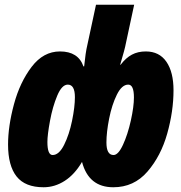

<svg xmlns="http://www.w3.org/2000/svg" viewBox="-20 -780 764 810"><path d="M14 -170Q14 -248 39 -340.5Q64 -433 113.5 -498Q163 -563 233 -563Q310 -563 332 -500H335Q341 -559 348 -588L385 -760H546L511 -597Q507 -574 487 -507H489Q511 -536 536.5 -549.5Q562 -563 595 -563Q652 -563 682 -519.5Q712 -476 712 -399Q712 -311 685.5 -216.5Q659 -122 602 -56Q545 10 458 10Q354 10 326 -97Q295 -44 253 -17Q211 10 164 10Q86 10 50 -35.5Q14 -81 14 -170ZM296 -370Q296 -423 266 -423Q241 -423 221.5 -376.5Q202 -330 191 -270.5Q180 -211 180 -181Q180 -126 202 -126Q229 -126 250.5 -169Q272 -212 284 -270.5Q296 -329 296 -370ZM545 -369Q545 -423 521 -423Q494 -423 473 -380.5Q452 -338 440.5 -280Q429 -222 429 -179Q429 -126 459 -126Q479 -126 499 -169.5Q519 -213 532 -271.5Q545 -330 545 -369Z"/></svg>

Font: Noto Sans UI CondBlack
Style: Italic
Weight: 900
Width: 3
Italic angle: -12°
Designer: Monotype Design Team
Foundry: Monotype Imaging Inc.
Version: Version 1.001